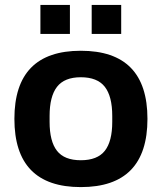

<svg xmlns="http://www.w3.org/2000/svg" viewBox="-20 -743 653 775"><path d="M143.1 -606V-723.1H262.2V-606ZM350.1 -606V-723.1H469.2V-606ZM306.2 12.2Q38.1 12.2 38.1 -263.2Q38.1 -538.1 306.2 -538.1Q575.2 -538.1 575.2 -263.2Q575.2 12.2 306.2 12.2ZM306.2 -96.2Q373 -96.2 403.1 -134.3Q433.1 -172.4 433.1 -251V-274.9Q433.1 -354 403.1 -392.6Q373 -431.2 306.2 -431.2Q240.2 -431.2 210.2 -392.6Q180.2 -354 180.2 -274.9V-251Q180.2 -172.4 210 -134.3Q239.7 -96.2 306.2 -96.2Z"/></svg>

Font: Archivo
Style: Bold
Weight: 700
Designer: Hector Gatti
Foundry: Omnibus-Type
Version: Version 2.001